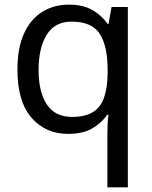

<svg xmlns="http://www.w3.org/2000/svg" viewBox="-20 -566 655 826"><path d="M442 11Q442 -7 443 -31Q444 -55 447 -72H441Q418 -38 377.5 -14Q337 10 273 10Q176 10 115.5 -59.5Q55 -129 55 -267Q55 -359 83 -421Q111 -483 161 -514.5Q211 -546 276 -546Q339 -546 379 -522Q419 -498 443 -463H447L460 -536H530V240H442ZM290 -63Q345 -63 378.5 -83Q412 -103 427 -144.5Q442 -186 443 -248V-266Q443 -368 409 -420.5Q375 -473 288 -473Q216 -473 181 -416.5Q146 -360 146 -265Q146 -170 181.5 -116.5Q217 -63 290 -63Z"/></svg>

Font: Noto Sans Gujarati
Style: Regular
Weight: 400
Designer: Jelle Bosma - Monotype Design Team, Universal Thirst
Foundry: Monotype Imaging Inc.
Version: Version 2.102